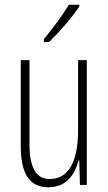

<svg xmlns="http://www.w3.org/2000/svg" viewBox="-20 -784 458 814"><path d="M316 -756V-764H272C241 -713 209 -671 166 -618V-606H188C227 -643 285 -709 316 -756ZM348 -529H311V-233C311 -90 266 -25 190 -25C135 -25 105 -70 105 -174V-529H68V-165C68 -49 104 10 185 10C264 10 298 -47 313 -104H316L319 0H348Z"/></svg>

Font: Noto Sans Thai ExtCond ExtLt
Style: Regular
Weight: 200
Width: 2
Designer: Monotype Design Team
Foundry: Monotype Imaging Inc.
Version: Version 2.002